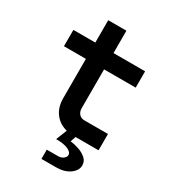

<svg xmlns="http://www.w3.org/2000/svg" viewBox="-217 -821 1035 1152"><g transform="rotate(30 300.0 -244.5)"><path d="M256 216V152H332Q356 152 370.5 140.5Q385 129 385 116Q385 95 355.5 82Q326 69 273 69L303 -6Q249 -20 218 -61.5Q187 -103 187 -165V-437H35V-550H187V-705H313V-550H532V-437H313V-168Q313 -144 326.5 -128.5Q340 -113 364 -113H527V0H368L355 37Q383 40 414 50.5Q445 61 466.5 80Q488 99 488 128Q488 163 451.5 189.5Q415 216 356 216Z"/></g></svg>

Font: JetBrains Mono NL
Style: Bold
Weight: 700
Monospace: yes
Designer: Philipp Nurullin, Konstantin Bulenkov
Foundry: JetBrains
Version: Version 2.305; ttfautohint (v1.8.4.7-5d5b)